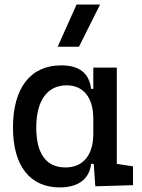

<svg xmlns="http://www.w3.org/2000/svg" viewBox="-20 -815 626 845"><path d="M243.2 9.8C321.3 9.8 373.5 -24.9 380.9 -93.8H392.6L399.4 4.9L565.4 0V-83L494.1 -93.8V-517.6H390.6V-423.8H380.9C372.6 -493.2 329.1 -527.3 249 -527.3C114.3 -527.3 37.1 -427.7 37.1 -253.9C37.1 -84 112.3 9.8 243.2 9.8ZM390.6 -224.6C390.6 -132.3 345.2 -78.1 268.6 -78.1C183.6 -78.1 139.6 -137.7 139.6 -253.9C139.6 -372.1 188 -439.5 273.4 -439.5C347.2 -439.5 390.6 -385.3 390.6 -293ZM233.9 -609.4H327.6L420.4 -794.9H316.9Z"/></svg>

Font: Cascadia Mono NF
Style: Regular
Weight: 400
Monospace: yes
Designer: Aaron Bell
Foundry: Saja Typeworks
Version: Version 2404.023